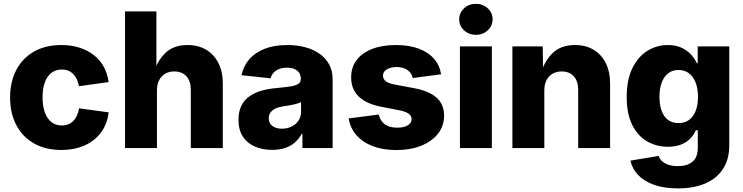

<svg xmlns="http://www.w3.org/2000/svg" viewBox="-20 -788 3957 1022"><path d="M306.6 10.3Q222.2 10.3 160.9 -24.7Q99.6 -59.6 66.7 -122.6Q33.7 -185.5 33.7 -268.6Q33.7 -352.5 66.7 -415.5Q99.6 -478.5 160.9 -513.4Q222.2 -548.3 306.6 -548.3Q359.4 -548.3 402.8 -534.4Q446.3 -520.5 479.2 -494.9Q512.2 -469.2 532.2 -432.6Q552.2 -396 558.1 -351.1L400.4 -329.1Q396.5 -350.1 388.7 -366.5Q380.9 -382.8 369.4 -394.3Q357.9 -405.8 342.8 -411.9Q327.6 -418 308.6 -418Q276.4 -418 253.4 -400.1Q230.5 -382.3 218.5 -349.1Q206.5 -315.9 206.5 -269.5Q206.5 -223.6 218.5 -190.2Q230.5 -156.7 253.4 -138.4Q276.4 -120.1 308.6 -120.1Q327.6 -120.1 343 -126.2Q358.4 -132.3 370.1 -144Q381.8 -155.8 389.6 -173.1Q397.5 -190.4 400.9 -211.4L558.6 -189.9Q553.2 -144 533.2 -107.2Q513.2 -70.3 480.2 -43.9Q447.3 -17.6 403.3 -3.7Q359.4 10.3 306.6 10.3Z M815.4 -306.2V0H645.5V-727.5H812.5V-402.8H798.8Q819.8 -468.8 863 -508.5Q906.2 -548.3 978.5 -548.3Q1035.6 -548.3 1077.6 -523.2Q1119.6 -498 1142.8 -451.9Q1166 -405.8 1166 -343.8V0H995.6V-310.1Q995.6 -356 972.4 -381.8Q949.2 -407.7 907.7 -407.7Q880.4 -407.7 859.6 -395.8Q838.9 -383.8 827.1 -361.3Q815.4 -338.9 815.4 -306.2Z M1428.7 9.8Q1377 9.8 1336.2 -8.1Q1295.4 -25.9 1272.5 -61.3Q1249.5 -96.7 1249.5 -150.4Q1249.5 -195.3 1265.4 -226.3Q1281.2 -257.3 1309.6 -276.6Q1337.9 -295.9 1374.3 -305.9Q1410.6 -315.9 1452.1 -319.3Q1498.5 -323.7 1526.9 -328.1Q1555.2 -332.5 1568.1 -341.8Q1581.1 -351.1 1581.1 -367.7V-369.6Q1581.1 -388.2 1572.3 -400.9Q1563.5 -413.6 1547.1 -420.7Q1530.8 -427.7 1507.3 -427.7Q1483.9 -427.7 1465.8 -420.7Q1447.8 -413.6 1436.3 -400.9Q1424.8 -388.2 1420.4 -371.1L1265.6 -387.7Q1275.4 -436 1306.6 -472.2Q1337.9 -508.3 1388.9 -528.3Q1439.9 -548.3 1509.8 -548.3Q1561 -548.3 1605.2 -536.4Q1649.4 -524.4 1681.9 -501.2Q1714.4 -478 1732.4 -444.3Q1750.5 -410.6 1750.5 -366.7V0H1589.8V-75.7H1585.9Q1570.8 -47.9 1548.6 -28.8Q1526.4 -9.8 1496.6 0Q1466.8 9.8 1428.7 9.8ZM1480.5 -103Q1509.3 -103 1532.2 -114.3Q1555.2 -125.5 1568.8 -145.8Q1582.5 -166 1582.5 -192.9V-244.1Q1575.2 -240.7 1564.5 -237.3Q1553.7 -233.9 1541 -231.2Q1528.3 -228.5 1514.9 -226.3Q1501.5 -224.1 1488.8 -222.2Q1464.4 -218.8 1446.8 -210.4Q1429.2 -202.1 1419.9 -189.2Q1410.6 -176.3 1410.6 -158.2Q1410.6 -140.1 1419.7 -127.9Q1428.7 -115.7 1444.3 -109.4Q1460 -103 1480.5 -103Z M2089.8 10.7Q2019.5 10.7 1965.6 -9.5Q1911.6 -29.8 1878.2 -67.4Q1844.7 -105 1835.9 -157.7L1995.6 -178.2Q2004.4 -144 2028.6 -126.2Q2052.7 -108.4 2094.7 -108.4Q2130.4 -108.4 2150.6 -120.8Q2170.9 -133.3 2170.9 -153.8Q2170.9 -171.9 2154.5 -183.3Q2138.2 -194.8 2104.5 -201.2L2009.8 -219.7Q1929.7 -234.9 1889.4 -274.2Q1849.1 -313.5 1849.1 -376Q1849.1 -430.2 1878.4 -468.5Q1907.7 -506.8 1961.2 -527.6Q2014.6 -548.3 2087.9 -548.3Q2156.7 -548.3 2207.8 -529.5Q2258.8 -510.7 2289.6 -475.8Q2320.3 -440.9 2328.1 -392.6L2177.2 -372.6Q2170.9 -399.9 2148.4 -415.5Q2126 -431.2 2091.3 -431.2Q2060.1 -431.2 2039.3 -418.9Q2018.6 -406.7 2018.6 -385.7Q2018.6 -369.1 2032.2 -356.9Q2045.9 -344.7 2079.1 -338.4L2183.6 -318.8Q2264.6 -303.7 2304.2 -267.8Q2343.8 -231.9 2343.8 -172.9Q2343.8 -117.2 2311 -75.9Q2278.3 -34.7 2221.2 -12Q2164.1 10.7 2089.8 10.7Z M2428.2 0V-541H2598.1V0ZM2513.2 -602.5Q2476.1 -602.5 2450.2 -626.5Q2424.3 -650.4 2424.3 -685.1Q2424.3 -719.7 2450.2 -743.7Q2476.1 -767.6 2513.2 -767.6Q2550.3 -767.6 2576.2 -743.7Q2602.1 -719.7 2602.1 -685.1Q2602.1 -650.4 2576.2 -626.5Q2550.3 -602.5 2513.2 -602.5Z M2877.4 -306.2V0H2707.5V-541H2868.7L2871.1 -402.8H2860.8Q2881.8 -468.8 2925 -508.5Q2968.3 -548.3 3040.5 -548.3Q3097.7 -548.3 3139.6 -523.2Q3181.6 -498 3204.6 -451.9Q3227.5 -405.8 3227.5 -343.8V0H3057.6V-310.1Q3057.6 -356 3034.4 -381.8Q3011.2 -407.7 2969.7 -407.7Q2942.4 -407.7 2921.6 -395.8Q2900.9 -383.8 2889.2 -361.3Q2877.4 -338.9 2877.4 -306.2Z M3588.9 214.8Q3516.1 214.8 3462.9 196.3Q3409.7 177.7 3377.4 144.3Q3345.2 110.8 3335.9 66.9L3485.8 42Q3490.7 57.1 3503.7 69.3Q3516.6 81.5 3537.6 88.9Q3558.6 96.2 3588.4 96.2Q3639.2 96.2 3666.7 72.3Q3694.3 48.3 3694.3 -1V-94.7H3683.6Q3672.9 -69.3 3653.1 -49.3Q3633.3 -29.3 3604 -18.1Q3574.7 -6.8 3535.2 -6.8Q3474.1 -6.8 3424.3 -35.6Q3374.5 -64.5 3345.2 -123.3Q3315.9 -182.1 3315.9 -271.5Q3315.9 -363.8 3346.2 -425.3Q3376.5 -486.8 3426.3 -517.6Q3476.1 -548.3 3534.7 -548.3Q3576.7 -548.3 3606.9 -534.4Q3637.2 -520.5 3657.7 -498.3Q3678.2 -476.1 3689.9 -450.7H3693.8V-541H3861.8V-14.6Q3861.8 61.5 3827.4 112.8Q3793 164.1 3731.7 189.5Q3670.4 214.8 3588.9 214.8ZM3591.8 -132.8Q3624.5 -132.8 3647.5 -149.4Q3670.4 -166 3682.9 -197.5Q3695.3 -229 3695.3 -272.5Q3695.3 -316.4 3682.9 -348.4Q3670.4 -380.4 3647.5 -397.9Q3624.5 -415.5 3591.8 -415.5Q3559.1 -415.5 3536.4 -397.7Q3513.7 -379.9 3502 -347.9Q3490.2 -315.9 3490.2 -272.5Q3490.2 -229 3502 -197.5Q3513.7 -166 3536.4 -149.4Q3559.1 -132.8 3591.8 -132.8Z"/></svg>

Font: Inter 17pt ExtraBold
Style: Regular
Weight: 800
Version: Version 4.001;git-66647c0bb